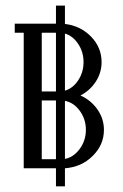

<svg xmlns="http://www.w3.org/2000/svg" viewBox="-20 -596 436 680"><path d="M32.2 -480V-512.2H178.2V-576.2H210V-511.2Q265.6 -504.4 302.7 -466.1Q339.8 -427.7 339.8 -376Q339.8 -338.9 319.6 -307.4Q299.3 -275.9 265.1 -257.8Q302.2 -241.2 325.2 -208.3Q348.1 -175.3 348.1 -136.2Q348.1 -83 308.3 -43.7Q268.6 -4.4 210 0V64H178.2V0H64V-480ZM127.9 -32.2H178.2V-240.2H127.9ZM127.9 -272H178.2V-480H127.9ZM210 -33.2Q240.7 -39.1 262.5 -68.8Q284.2 -98.6 284.2 -136.2Q284.2 -173.8 262.7 -203.4Q241.2 -232.9 210 -238.8ZM210 -274.9Q238.3 -283.2 257.1 -311.8Q275.9 -340.3 275.9 -376Q275.9 -411.6 257.1 -440.2Q238.3 -468.8 210 -477.1Z"/></svg>

Font: Gawaa
Style: Regular
Weight: 400
Designer: T. Christopher White
Version: Version 1.0